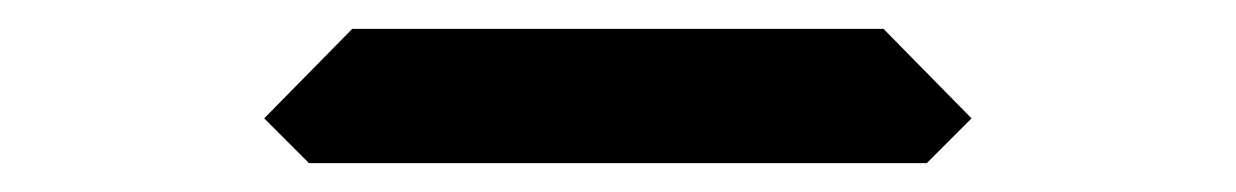

<svg xmlns="http://www.w3.org/2000/svg" viewBox="-20 -113 856 133"><path d="M653 -31 622 0H194L163 -31L224 -93H226H362H454H590H592Z"/></svg>

Font: DSEG14 Classic Mini
Style: Regular
Weight: 400
Designer: Keshikan(Twitter:@keshinomi_88pro)
Version: Version 0.46